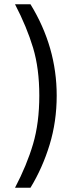

<svg xmlns="http://www.w3.org/2000/svg" viewBox="-20 -795 334 894"><path d="M163 -350Q163 -476 134 -572.5Q105 -669 50 -775H122Q244 -576 244 -350Q244 -229 211 -121Q178 -13 122 79H50Q105 -26 134 -124.5Q163 -223 163 -350Z"/></svg>

Font: Maitree
Style: Regular
Weight: 400
Designer: CadsonDemak Team
Foundry: CadsonDemak
Version: Version 1.000